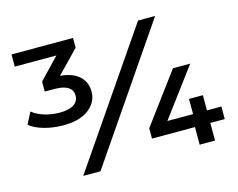

<svg xmlns="http://www.w3.org/2000/svg" viewBox="-106 -938 1363 1099"><g transform="rotate(-15 576.0 -389.0)"><path d="M430 -454.4Q430 -392.2 376.7 -350.6Q323.3 -308.9 224.4 -308.9Q164.4 -308.9 110 -324.4Q55.6 -340 26.7 -365.6L62.2 -434.4Q90 -411.1 133.3 -397.8Q176.7 -384.4 223.3 -384.4Q278.9 -384.4 307.2 -403.3Q335.6 -422.2 335.6 -454.4Q335.6 -523.3 227.8 -523.3H171.1V-582.2L288.9 -705.6H42.2V-777.8H406.7V-720L278.9 -587.8Q353.3 -581.1 391.7 -545.6Q430 -510 430 -454.4ZM361.1 0H258.9L792.2 -777.8H893.3ZM1040 -104.4V0H948.9V-104.4H694.4V-165.6L914.4 -462.2H1016.7L805.6 -178.9H957.8V-268.9H1040V-178.9H1125.6V-104.4Z"/></g></svg>

Font: Paperlogy 6 SemiBold
Style: Regular
Weight: 600
Designer: redesigned by Lee Juim, glyphs from Gmarket Sans & Montserrat
Foundry: PT&
Version: Version 1.001